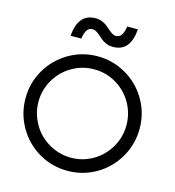

<svg xmlns="http://www.w3.org/2000/svg" viewBox="-126 -983 999 1098"><g transform="rotate(15 373.0 -434.0)"><path d="M35.2 -331.1Q35.2 -422.4 80.6 -500.2Q126 -578.1 203.9 -623.5Q281.7 -668.9 373 -668.9Q464.4 -668.9 542.2 -623.5Q620.1 -578.1 665.5 -500.2Q710.9 -422.4 710.9 -331.1Q710.9 -238.8 665.5 -160.4Q620.1 -82 542.5 -36.6Q464.8 8.8 373 8.8Q281.2 8.8 203.6 -36.6Q126 -82 80.6 -160.4Q35.2 -238.8 35.2 -331.1ZM111.8 -330.1Q111.8 -277.3 132.6 -229Q153.3 -180.7 188.5 -145.5Q223.6 -110.4 272 -89.6Q320.3 -68.8 373 -68.8Q443.4 -68.8 503.2 -104Q563 -139.2 597.9 -199.5Q632.8 -259.8 632.8 -330.1Q632.8 -400.9 597.9 -461.2Q563 -521.5 503.2 -556.6Q443.4 -591.8 373 -591.8Q302.7 -591.8 242.4 -556.6Q182.1 -521.5 147 -461.2Q111.8 -400.9 111.8 -330.1ZM191.9 -742.2Q202.1 -876 305.2 -876Q325.7 -876 343.3 -868.9Q360.8 -861.8 373.3 -851.8Q385.7 -841.8 396.7 -832Q407.7 -822.3 418.9 -815.2Q430.2 -808.1 440.9 -808.1Q462.4 -808.1 474.1 -825.4Q485.8 -842.8 491.2 -877H554.2Q543.9 -743.2 441.9 -743.2Q420.9 -743.2 403.1 -750.2Q385.3 -757.3 373 -767.3Q360.8 -777.3 349.9 -787.1Q338.9 -796.9 327.4 -804Q315.9 -811 304.2 -811Q282.7 -811 271.5 -793.7Q260.3 -776.4 254.9 -742.2Z"/></g></svg>

Font: Human Sans
Style: Regular
Weight: 400
Designer: Tim Radville
Foundry: Continuum
Version: Version 1.000;FEAKit 1.0